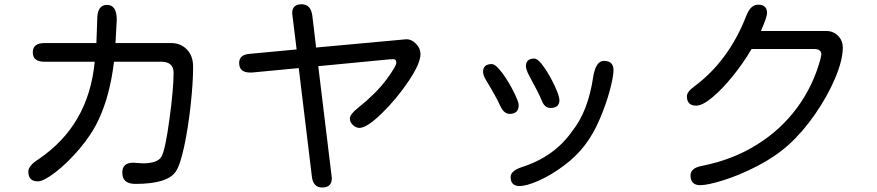

<svg xmlns="http://www.w3.org/2000/svg" viewBox="-20 -793 4040 884"><path d="M472.7 -770.5Q517.6 -770.5 517.6 -701.2L511.7 -594.7H768.6Q811.5 -594.7 840.3 -565.4Q869.1 -536.1 869.1 -485.4Q869.1 -414.1 857.9 -310.1Q846.7 -206.1 828.1 -119.1Q809.6 -32.2 789.1 -2.9Q751 53.7 603.5 53.7Q543 53.7 543 2Q543 -43.9 592.8 -43.9L637.7 -41Q706.1 -41 723.6 -72.3Q741.2 -103.5 760.3 -244.6Q779.3 -385.7 779.3 -458Q779.3 -508.8 721.7 -508.8H504.9Q486.3 -353.5 434.6 -243.2Q402.3 -173.8 346.2 -107.9Q290 -42 235.4 0Q180.7 42 154.3 42Q110.4 42 110.4 -2.9Q110.4 -30.3 158.2 -60.5Q388.7 -216.8 416 -508.8H184.6Q130.9 -508.8 130.9 -551.8Q130.9 -594.7 184.6 -594.7H423.8L427.7 -704.1Q427.7 -770.5 472.7 -770.5Z M1916 -543.9Q1916 -501 1860.8 -418.9Q1805.7 -336.9 1737.3 -270.5Q1668.9 -204.1 1634.8 -204.1Q1619.1 -204.1 1605 -217.3Q1590.8 -230.5 1590.8 -247.1Q1590.8 -266.6 1627.9 -295.9Q1710 -361.3 1757.8 -424.8Q1804.7 -488.3 1804.7 -503.9Q1804.7 -522.5 1787.1 -520.5L1784.2 -518.6L1782.2 -519.5L1781.2 -520.5L1445.3 -488.3L1505.9 10.7L1507.8 27.3Q1507.8 70.3 1463.9 70.3Q1421.9 70.3 1416 20.5L1355.5 -479.5L1139.6 -459H1131.8Q1081.1 -459 1081.1 -502.9Q1081.1 -541 1127.9 -544.9L1345.7 -565.4L1325.2 -732.4Q1325.2 -773.4 1369.1 -773.4Q1411.1 -773.4 1418 -720.7L1435.5 -574.2L1851.6 -612.3Q1875 -612.3 1895.5 -591.3Q1916 -570.3 1916 -543.9Z M2555.7 -332Q2555.7 -295.9 2514.6 -295.9Q2486.3 -295.9 2473.6 -332Q2460 -365.2 2416 -445.3Q2401.4 -473.6 2401.4 -488.3Q2401.4 -523.4 2440.4 -523.4Q2457 -523.4 2484.4 -484.4Q2511.7 -445.3 2533.7 -397.9Q2555.7 -350.6 2555.7 -332ZM2804.7 -469.7Q2804.7 -441.4 2788.1 -378.4Q2771.5 -315.4 2741.7 -245.6Q2711.9 -175.8 2673.8 -126Q2634.8 -74.2 2576.7 -30.8Q2518.6 12.7 2461.9 38.1Q2405.3 63.5 2371.1 63.5Q2331.1 63.5 2331.1 21.5Q2331.1 -5.9 2381.8 -23.4Q2533.2 -71.3 2616.2 -191.4Q2687.5 -281.2 2710.9 -437.5Q2722.7 -512.7 2760.7 -512.7Q2804.7 -512.7 2804.7 -469.7ZM2368.2 -309.6Q2368.2 -268.6 2326.2 -268.6Q2299.8 -268.6 2282.2 -307.6Q2264.6 -346.7 2219.7 -420.9Q2204.1 -446.3 2204.1 -461.9Q2204.1 -498 2244.1 -498Q2261.7 -498 2291 -459Q2320.3 -419.9 2344.2 -372.1Q2368.2 -324.2 2368.2 -309.6Z M3841.8 -625Q3860.4 -603.5 3860.4 -574.2Q3860.4 -516.6 3825.2 -433.1Q3790 -349.6 3731.9 -266.1Q3673.8 -182.6 3609.4 -125Q3547.9 -70.3 3466.3 -28.3Q3384.8 13.7 3311.5 36.6Q3238.3 59.6 3204.1 59.6Q3159.2 59.6 3159.2 14.6Q3159.2 -19.5 3211.9 -29.3Q3351.6 -56.6 3463.4 -126Q3575.2 -195.3 3649.9 -296.9Q3724.6 -398.4 3757.8 -522.5L3761.7 -542Q3761.7 -567.4 3727.5 -567.4H3440.4Q3401.4 -501 3352.5 -440.9Q3303.7 -380.9 3258.8 -343.8Q3213.9 -306.6 3185.5 -306.6Q3142.6 -306.6 3142.6 -349.6Q3142.6 -370.1 3175.8 -394.5Q3335.9 -512.7 3417 -722.7Q3436.5 -771.5 3470.7 -771.5Q3511.7 -771.5 3511.7 -732.4Q3511.7 -714.8 3483.4 -650.4H3784.2Q3818.4 -650.4 3841.8 -625Z"/></svg>

Font: jf-openhuninn-1.1
Style: Regular
Weight: 400
Designer: [Kosugi Maru]
      Designed by Motoya company      

      [Varela Round]
      Joe Prince(Latin component); Avraham Co
Foundry: justfont CO.,LTD.
Version: 1.1